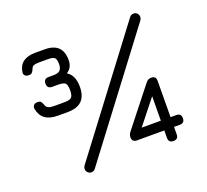

<svg xmlns="http://www.w3.org/2000/svg" viewBox="-115 -801 1021 945"><g transform="rotate(-20 395.0 -328.0)"><path d="M203 -314.5C203 -314.5 150 -314.5 150 -314.5C94.5 -314.5 62.5 -338 54 -384.5C54 -384.5 54 -384.5 54 -384.5C52.5 -393 54.5 -400 59 -404.5C63.5 -409 70 -411.5 78.5 -411.5C78.5 -411.5 78.5 -411.5 78.5 -411.5C86.5 -411.5 92 -410 95.5 -406.5C99 -403 102 -396.5 105.5 -388C105.5 -388 105.5 -388 105.5 -388C108 -379.5 112.5 -373.5 119.5 -370.5C126.5 -367 136.5 -365.5 150 -365.5C150 -365.5 150 -365.5 150 -365.5C150 -365.5 203 -365.5 203 -365.5C222 -365.5 234.5 -368.5 241 -375C247 -381.5 250 -393.5 250 -411.5C250 -411.5 250 -411.5 250 -411.5C250 -430.5 247 -443 241 -449C234.5 -454.5 222 -457.5 203 -457.5C203 -457.5 203 -457.5 203 -457.5C203 -457.5 172.5 -457.5 172.5 -457.5C155.5 -457.5 147 -466 147 -483.5C147 -483.5 147 -483.5 147 -483.5C147 -500.5 155.5 -509 172.5 -509C172.5 -509 172.5 -509 172.5 -509C172.5 -509 203 -509 203 -509C268.5 -509 301 -476.5 301 -411.5C301 -411.5 301 -411.5 301 -411.5C301 -347 268.5 -314.5 203 -314.5C203 -314.5 203 -314.5 203 -314.5ZM200 -478.5C200 -478.5 200 -478.5 200 -478.5C200 -478.5 200 -509 200 -509C216.5 -509 227.5 -513 234 -520.5C240 -528 243 -538 243 -550.5C243 -550.5 243 -550.5 243 -550.5C243 -567.5 240 -579 234.5 -584.5C229 -590 217.5 -592.5 201 -592.5C201 -592.5 201 -592.5 201 -592.5C201 -592.5 151.5 -592.5 151.5 -592.5C139.5 -592.5 130.5 -591 124.5 -588.5C118.5 -586 114.5 -581 112 -573.5C112 -573.5 112 -573.5 112 -573.5C109 -566.5 106 -561 102.5 -557C99 -552.5 93 -550.5 85 -550.5C85 -550.5 85 -550.5 85 -550.5C75.5 -550.5 69 -553 64.5 -557.5C60 -562 58.5 -568.5 60 -577C60 -577 60 -577 60 -577C67.5 -621.5 98 -643.5 151.5 -643.5C151.5 -643.5 151.5 -643.5 151.5 -643.5C151.5 -643.5 201 -643.5 201 -643.5C232 -643.5 255.5 -636 271 -621C286.5 -606 294 -583.5 294 -554C294 -554 294 -554 294 -554C294 -531 286.5 -513 271 -500.5C255.5 -488 231.5 -480.5 200 -478.5ZM211 4C211 4 211 4 211 4C203.5 4 197.5 1.5 192.5 -3.5C187 -8.5 184.5 -14.5 184.5 -22C184.5 -22 184.5 -22 184.5 -22C184.5 -25.5 185 -28.5 186 -31C187 -33.5 188 -36 189.5 -38.5C189.5 -38.5 189.5 -38.5 189.5 -38.5C189.5 -38.5 650.5 -648.5 650.5 -648.5C656 -656 663 -659.5 672 -659.5C672 -659.5 672 -659.5 672 -659.5C679.5 -659.5 685.5 -657 690.5 -652C695.5 -646.5 698 -640.5 698 -633C698 -633 698 -633 698 -633C698 -630.5 697.5 -627.5 696.5 -625C695.5 -622 694.5 -619.5 693 -617C693 -617 693 -617 693 -617C693 -617 232 -7 232 -7C226.5 0.5 219.5 4 211 4ZM643 -2.5C643 -2.5 643 -2.5 643 -2.5C626 -2.5 617.5 -11 617.5 -28C617.5 -28 617.5 -28 617.5 -28C617.5 -28 619.5 -273 619.5 -273C619.5 -273 642.5 -275 642.5 -275C642.5 -275 498.5 -93.5 498.5 -93.5C498.5 -93.5 492 -118 492 -118C492 -118 699 -118 699 -118C716 -118 724.5 -109.5 724.5 -92.5C724.5 -92.5 724.5 -92.5 724.5 -92.5C724.5 -75.5 716 -67 699 -67C699 -67 699 -67 699 -67C699 -67 475 -67 475 -67C458 -67 449.5 -75.5 449.5 -92.5C449.5 -92.5 449.5 -92.5 449.5 -92.5C449.5 -102 453 -111 460.5 -120C460.5 -120 460.5 -120 460.5 -120C460.5 -120 616 -317 616 -317C620.5 -322.5 625 -327 629.5 -329.5C634 -332 640 -333 647 -333C647 -333 647 -333 647 -333C662.5 -333 670.5 -324.5 670.5 -307.5C670.5 -307.5 670.5 -307.5 670.5 -307.5C670.5 -307.5 668.5 -28 668.5 -28C668.5 -11 660 -2.5 643 -2.5Z"/></g></svg>

Font: Jura-Fortis-Regular
Style: Regular
Weight: 500
Designer: Daniel Johnson, Alexei Vanyashin, Mirko Velimirovic
Foundry: Daniel Johnson
Version: ""